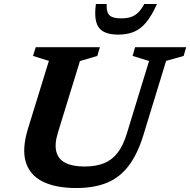

<svg xmlns="http://www.w3.org/2000/svg" viewBox="-20 -936 958 968"><path d="M272 -267.5Q254 -208.5 264.2 -170.5Q274.5 -132.5 310.5 -114.5Q346.5 -96.5 406 -96.5Q463 -96.5 503.8 -112.8Q544.5 -129 573 -165.8Q601.5 -202.5 620 -264.5L731.5 -628.5L648.5 -654L661 -698H918.5L906 -654L817.5 -629L702.5 -253.5Q673.5 -159.5 629.2 -100.8Q585 -42 520.2 -15Q455.5 12 364.5 12Q261 12 195.5 -20.5Q130 -53 110 -119Q90 -185 120.5 -285.5L226.5 -629L146.5 -654L160 -698H483.5L470.5 -654L383 -628ZM591 -843.5Q619.5 -843.5 640 -850.2Q660.5 -857 676.8 -873Q693 -889 707.5 -916H771.5Q745 -857 717 -823.2Q689 -789.5 655 -775.5Q621 -761.5 575.5 -761.5Q527.5 -761.5 500.2 -777.5Q473 -793.5 464.5 -827.5Q456 -861.5 463.5 -916H518Q516.5 -889 522.8 -873Q529 -857 545.8 -850.2Q562.5 -843.5 591 -843.5Z"/></svg>

Font: Newsreader 9pt SemiBold
Style: Italic
Weight: 600
Italic angle: -17°
Designer: Hugues Gentile
Foundry: Production Type
Version: Version 1.003